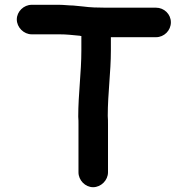

<svg xmlns="http://www.w3.org/2000/svg" viewBox="-20 -708 781 800"><path d="M319 -498V-558C317 -558 315 -558 313 -559C279 -562 260 -565 226 -565H112C79 -565 50 -594 50 -627C50 -660 79 -688 112 -688H227C245 -688 268 -685 285 -685C295 -684 309 -683 326 -681C355 -677 388 -676 420 -676H630C664 -676 692 -649 692 -615C692 -581 664 -553 630 -553H442V-498C442 -406 429 -319 429 -225C430 -213 430 -202 430 -191V10C430 43 401 72 368 72C335 72 307 43 307 10V-191C307 -200 307 -211 306 -222C306 -316 319 -405 319 -498Z"/></svg>

Font: Blanket
Style: Reversed
Weight: 700
Foundry: Cannot Into Space Fonts
Version: Version 0.9